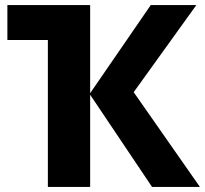

<svg xmlns="http://www.w3.org/2000/svg" viewBox="-20 -734 805 754"><path d="M751 -714 505 -372 765 0H577L334 -362V0H168V-577H9V-714H334V-368L572 -714Z"/></svg>

Font: Noto Sans UI Extra
Style: Regular
Weight: 800
Designer: Monotype Design Team
Foundry: Monotype Imaging Inc.
Version: Version 1.901